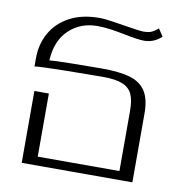

<svg xmlns="http://www.w3.org/2000/svg" viewBox="-68 -627 661 692"><g transform="rotate(10 262.5 -281.5)"><path d="M56 -263H109V-32H408V-252Q408 -291 398 -313Q388 -335 362.5 -345.5Q337 -356 290 -356Q241 -356 149.5 -354.5Q58 -353 41 -350V-379Q41 -432 64.5 -473.5Q88 -515 133 -539Q178 -563 241 -563Q262 -563 293 -558Q324 -553 331 -552Q391 -542 407 -542Q422 -542 433 -546Q444 -550 459 -563L477 -536Q450 -510 413 -510Q392 -510 342 -520Q318 -525 291 -529Q264 -533 239 -533Q178 -533 136 -493.5Q94 -454 90 -381Q107 -383 174.5 -384Q242 -385 281 -385Q347 -385 385.5 -373.5Q424 -362 442.5 -333Q461 -304 461 -252V0H56Z"/></g></svg>

Font: Taviraj ExtraLight
Style: Regular
Weight: 200
Designer: Katatrad Team
Foundry: CadsonDemak
Version: Version 1.030